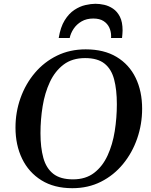

<svg xmlns="http://www.w3.org/2000/svg" viewBox="-20 -964 787 998"><path d="M356 14.2Q261.2 14.2 195.3 -26.9Q129.4 -67.9 95 -138.9Q60.5 -210 60.5 -300.8Q60.5 -381.3 86.7 -454.6Q112.8 -527.8 161.1 -585Q209.5 -642.1 276.4 -674.8Q343.3 -707.5 425.3 -707.5Q520.5 -707.5 585.9 -668.2Q651.4 -628.9 685.1 -559.3Q718.8 -489.7 718.8 -398.9Q718.8 -318.4 693.1 -244.1Q667.5 -169.9 619.6 -111.6Q571.8 -53.2 505.1 -19.5Q438.5 14.2 356 14.2ZM359.4 -31.7Q425.3 -31.7 469.2 -65.4Q513.2 -99.1 539.3 -156Q565.4 -212.9 576.4 -282.2Q587.4 -351.6 587.4 -422.4Q587.4 -497.6 573.2 -551.3Q559.1 -605 523.2 -633.5Q487.3 -662.1 422.4 -662.1Q355.5 -662.1 310.8 -628.4Q266.1 -594.7 239.5 -538.1Q212.9 -481.4 201.7 -412.1Q190.4 -342.8 190.4 -271.5Q190.4 -197.3 205.3 -143.3Q220.2 -89.4 257.1 -60.5Q293.9 -31.7 359.4 -31.7ZM476.1 -944.3Q497.6 -944.3 521.7 -939Q545.9 -933.6 567.6 -918.9Q589.4 -904.3 603.3 -877Q617.2 -849.6 617.2 -805.7Q617.2 -796.9 616.2 -786.9Q615.2 -776.9 614.3 -766.6H557.1Q557.6 -769 557.6 -771.7Q557.6 -774.4 557.6 -776.4Q557.6 -799.8 548.1 -820.6Q538.6 -841.3 518.3 -854.5Q498 -867.7 464.8 -867.7Q429.7 -867.7 404.1 -852.8Q378.4 -837.9 362.8 -814.5Q347.2 -791 342.3 -766.6H285.2Q294.4 -823.2 316.2 -858.4Q337.9 -893.6 366.5 -912.4Q395 -931.2 424.1 -937.7Q453.1 -944.3 476.1 -944.3Z"/></svg>

Font: Gelasio Medium
Style: Italic
Weight: 500
Italic angle: -8.5°
Designer: Eben Sorkin
Foundry: Eben Sorkin
Version: Version 1.008